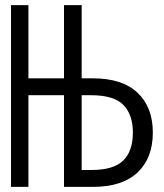

<svg xmlns="http://www.w3.org/2000/svg" viewBox="-20 -730 640 750"><path d="M23 0V-710H91V-424H230V-710H299V-424H343Q458 -424 517.5 -367.5Q577 -311 577 -212Q577 -113 517.5 -56.5Q458 0 343 0H230V-358H91V0ZM299 -66H337Q424 -66 461.5 -103Q499 -140 499 -212Q499 -283 461.5 -320.5Q424 -358 337 -358H299Z"/></svg>

Font: Geist Mono Light
Style: Regular
Weight: 300
Monospace: yes
Designer: Basement.studio, Andrés Briganti, Mateo Zaragoza
Foundry: Basement.studio, Vercel, Andrés Briganti, Guido Ferreyra, Mateo Zaragoza
Version: Version 1.500; ttfautohint (v1.8.4.7-5d5b)